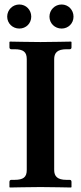

<svg xmlns="http://www.w3.org/2000/svg" viewBox="-20 -832 359 854"><path d="M221 -76V-569C221 -597 235 -613 276 -613H290C295 -613 298 -616 298 -621V-645L296 -647C296 -647 196 -645 160 -645C121 -645 24 -647 24 -647L22 -645V-621C22 -616 26 -613 30 -613H44C84 -613 99 -601 99 -569V-76C99 -44 84 -32 44 -32H30C26 -32 22 -29 22 -23V0L24 2C24 2 121 0 160 0C196 0 296 2 296 2L298 0V-23C298 -29 295 -32 290 -32H276C235 -32 221 -48 221 -76ZM12 -758C12 -728 36 -705 66 -705C96 -705 119 -728 119 -758C119 -788 96 -812 66 -812C36 -812 12 -788 12 -758ZM200 -758C200 -728 224 -705 254 -705C284 -705 307 -728 307 -758C307 -788 284 -812 254 -812C224 -812 200 -788 200 -758Z"/></svg>

Font: Libertinus Serif Semibold
Style: Regular
Weight: 600
Designer: Philipp H. Poll, Khaled Hosny
Foundry: Caleb Maclennan
Version: Version 7.050;RELEASE